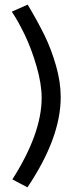

<svg xmlns="http://www.w3.org/2000/svg" viewBox="-20 -764 323 826"><path d="M98.1 42 33.2 7.8Q159.2 -189.9 159.2 -342.8Q159.2 -403.8 137 -479.7Q114.7 -555.7 86.9 -613.5Q59.1 -671.4 30.8 -713.9L99.1 -744.1Q143.6 -669.4 172.1 -610.8Q200.7 -552.2 220.9 -481.7Q241.2 -411.1 241.2 -346.2Q241.2 -170.9 98.1 42Z"/></svg>

Font: Rawline Medium
Style: Regular
Weight: 500
Designer: Matt McInerney, Pablo Impallari, Rodrigo Fuenzalida
Foundry: Matt McInerney, Pablo Impallari, Rodrigo Fuenzalida
Version: Version 4.020;PS 004.020;hotconv 1.0.88;makeotf.lib2.5.64775